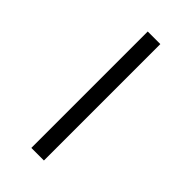

<svg xmlns="http://www.w3.org/2000/svg" viewBox="-164 -521 561 561"><g transform="rotate(45 116.0 -240.5)"><path d="M90 0V-481H142V0Z"/></g></svg>

Font: Assistant Light
Style: Regular
Weight: 300
Designer: Hebrew By Ben Nathan, Latin by Paul Hunt
Version: Version 2.001;PS 002.001;hotconv 1.0.88;makeotf.lib2.5.64775